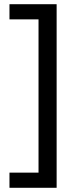

<svg xmlns="http://www.w3.org/2000/svg" viewBox="-20 -734 369 912"><path d="M25 86H163V-642H25V-714H249V158H25Z"/></svg>

Font: Noto Sans Tai Le
Style: Regular
Weight: 400
Designer: Monotype Design Team
Foundry: Monotype Imaging Inc.
Version: Version 2.002; ttfautohint (v1.8.4.7-5d5b)